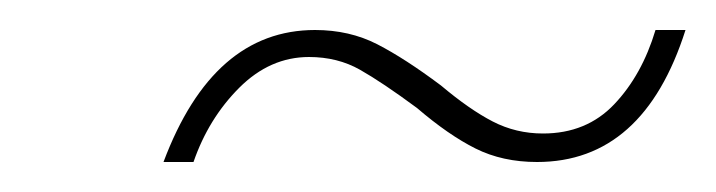

<svg xmlns="http://www.w3.org/2000/svg" viewBox="-20 -387 477 128"><path d="M89 -279Q122 -367 190 -367Q213 -367 231.5 -357.5Q250 -348 274 -330Q293 -314 308.5 -306Q324 -298 342 -298Q371 -298 389.5 -317.5Q408 -337 417 -367H437Q409 -279 338 -279Q315 -279 297 -288Q279 -297 258 -315Q235 -332 220 -340.5Q205 -349 186 -349Q160 -349 139.5 -328.5Q119 -308 109 -279Z"/></svg>

Font: Fz Poppins Thin
Style: Italic
Weight: 100
Italic angle: -10°
Designer: Ninad Kale (Devanagari), Jonny Pinhorn (Latin)
Foundry: Indian Type Foundry
Version: Vit hóa bi Vntype.Com & FontZin.Com